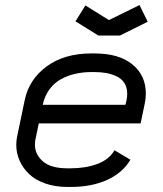

<svg xmlns="http://www.w3.org/2000/svg" viewBox="-20 -722 640 754"><path d="M472.7 -310.5 477.1 -329.1Q479.5 -340.8 479.5 -354.5Q479.5 -378.4 468.5 -395.8Q457.5 -413.1 438.2 -422.1Q418.9 -431.2 397.7 -435.1Q376.5 -439 351.1 -439H338.9Q306.2 -439 276.6 -432.4Q247.1 -425.8 220.2 -411.4Q193.4 -397 174.3 -371.1Q155.3 -345.2 147.9 -310.5ZM132.3 -237.3 118.7 -171.9Q117.2 -165.5 117.2 -153.3Q117.2 -115.2 148.7 -88.1Q180.2 -61 245.1 -61H257.3Q315.9 -61 362.1 -78.1Q408.2 -95.2 429.7 -131.8L492.2 -94.7Q461.4 -43 400.6 -15.4Q339.8 12.2 257.3 12.2H245.1Q196.8 12.2 157.7 -1.5Q118.7 -15.1 94.2 -38.6Q69.8 -62 56.9 -91.3Q43.9 -120.6 43.9 -153.3Q43.9 -171.4 47.4 -186.5L77.1 -329.1Q94.2 -410.6 163.6 -461.4Q232.9 -512.2 338.9 -512.2H351.1Q447.3 -512.2 500 -469Q552.7 -425.8 552.7 -354.5Q552.7 -335 548.3 -314.5L532.2 -237.3ZM407.7 -643.1 527.8 -702.1 560.1 -636.7 451.2 -582.5H366.2L276.4 -638.2L315.4 -700.7Z"/></svg>

Font: Anka/Coder
Style: Italic
Weight: 400
Italic angle: -12°
Monospace: yes
Version: Version 001.100